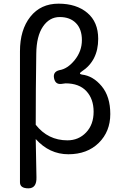

<svg xmlns="http://www.w3.org/2000/svg" viewBox="-20 -829 671 1048"><path d="M89 166V-549Q89 -666 145.5 -737.5Q202 -809 299.5 -809Q397 -809 456.5 -759Q516 -709 516 -617Q516 -497 425 -438Q407 -426 427 -422Q488 -415 535 -358.5Q582 -302 582 -206.5Q582 -111 519 -49Q456 13 353 13Q250 13 175 -70Q175 -62 179 138Q181 199 135 199Q89 199 89 166ZM348 -63Q409 -63 450 -106Q491 -149 491 -219Q491 -289 451.5 -331.5Q412 -374 338 -374L315 -371Q282 -367 275 -402Q268 -437 304 -446Q349 -453 388 -501.5Q427 -550 427 -610Q427 -670 394.5 -703Q362 -736 306 -736Q250 -736 214.5 -684Q179 -632 178 -536Q175 -342 175 -148Q242 -63 348 -63Z"/></svg>

Font: Raw Maruko Gothic CJK TC
Style: Regular
Weight: 400
Version: Version 1.001